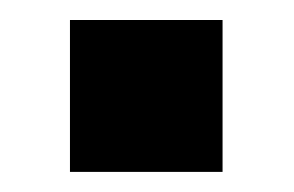

<svg xmlns="http://www.w3.org/2000/svg" viewBox="-20 -171 292 191"><path d="M49.6 -151.1H201.4V0H49.6Z"/></svg>

Font: Min Sans VF VF
Style: Regular
Weight: 400
Designer: Jinseong-Kim, NotoSansCJK, Nunito
Foundry: Jinseong-Kim
Version: Version 1.420;Glyphs 3.1.2 (3151)